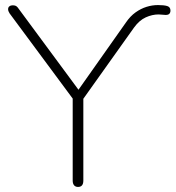

<svg xmlns="http://www.w3.org/2000/svg" viewBox="-20 -732 693 758"><path d="M288 6Q278 6 272.5 -0.5Q267 -7 267 -19V-367L278 -328L18 -679Q12 -688 12 -695.5Q12 -703 17 -707Q22 -711 29 -711Q35 -711 39 -710Q43 -709 46.5 -706Q50 -703 54 -697L297 -368H283L477 -643Q494 -668 515 -683Q536 -698 558.5 -705Q581 -712 604 -712Q628 -712 640.5 -708Q653 -704 653 -690Q653 -685 651 -681Q649 -677 645 -675Q641 -673 634 -673Q631 -673 620.5 -674Q610 -675 606 -675Q581 -675 555.5 -663.5Q530 -652 509 -623L299 -328L309 -367V-19Q309 6 288 6Z"/></svg>

Font: Nunito ExtraLight
Style: Regular
Weight: 200
Designer: Vernon Adams
Foundry: Vernon Adams
Version: Version 3.602